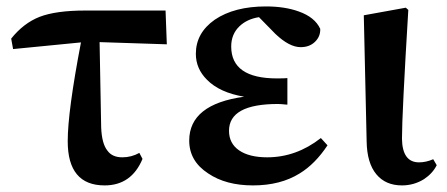

<svg xmlns="http://www.w3.org/2000/svg" viewBox="-20 -558 1382 594"><path d="M303.7 15.6Q189.5 15.6 189.5 -121.1Q189.5 -212.9 230.5 -426.8L20.5 -406.2L14.6 -438.5Q52.7 -486.3 102.5 -505.9Q153.3 -525.4 243.2 -525.4H492.2L496.1 -420.9L288.1 -427.7L293 -164.1Q294.9 -113.3 312.5 -91.8Q327.1 -71.3 358.4 -71.3Q386.7 -71.3 411.1 -85L420.9 -66.4Q386.7 15.6 303.7 15.6Z M762.7 15.6Q678.7 15.6 624 -21.5Q565.4 -59.6 565.4 -123Q565.4 -235.4 735.4 -258.8Q659.2 -271.5 620.1 -311.5Q585.9 -345.7 585.9 -391.6Q585.9 -456.1 644.5 -497.1Q705.1 -538.1 802.7 -538.1Q861.3 -538.1 904.3 -522.5Q954.1 -504.9 970.7 -468.8Q971.7 -445.3 954.6 -428.7Q937.5 -412.1 910.2 -412.1Q875 -412.1 832 -453.1L781.2 -504.9Q744.1 -499 720.7 -476.6Q695.3 -452.1 695.3 -414.1Q695.3 -315.4 836.9 -315.4Q859.4 -315.4 869.1 -316.4V-234.4Q868.2 -234.4 866.2 -234.4Q847.7 -236.3 839.8 -236.3Q688.5 -236.3 688.5 -153.3Q688.5 -114.3 719.7 -92.8Q751 -71.3 806.6 -71.3Q896.5 -71.3 972.7 -130.9L993.2 -108.4Q955.1 -50.8 907.2 -21.5Q847.7 15.6 762.7 15.6Z M1223.6 15.6Q1172.9 15.6 1144.5 -18.6Q1115.2 -53.7 1114.3 -121.1L1105.5 -510.7L1235.4 -534.2L1243.2 -527.3Q1223.6 -204.1 1223.6 -128.9Q1224.6 -55.7 1276.4 -55.7Q1297.9 -55.7 1320.3 -65.4L1331.1 -46.9Q1318.4 -21.5 1292 -3.9Q1260.7 15.6 1223.6 15.6Z"/></svg>

Font: Bpmf GenYo Min B
Style: B
Weight: 700
Foundry: But Ko
Version: Version 1.320